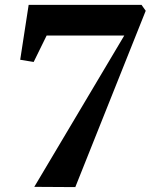

<svg xmlns="http://www.w3.org/2000/svg" viewBox="-20 -763 615 784"><path d="M487.5 -618H170.5L117.5 -510L62.5 -519L97 -743H558L575 -719L287.5 1L120 0Z"/></svg>

Font: Merriweather 96pt ExtraBold
Style: Italic
Weight: 800
Italic angle: -7.8°
Version: Version 2.101